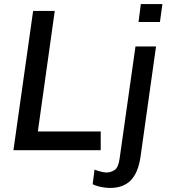

<svg xmlns="http://www.w3.org/2000/svg" viewBox="-20 -740 839 946"><path d="M46.2 0 143.2 -686H249.8L166.5 -92.2H476.2V0ZM522.8 186Q508.5 186 492.2 183.6Q476 181.2 461.4 177.2Q446.8 173.2 436.5 167.5L445.8 95.5Q456.8 100.5 475.2 105.2Q493.8 110 504.8 110Q524.8 110 544 98.1Q563.2 86.2 569.2 42.2L647.5 -511H748.8L672.5 31.5Q660.8 112 623.9 149Q587 186 522.8 186ZM662.5 -631.5 674 -720H780.2L768 -631.5Z"/></svg>

Font: Chivo Medium
Style: Italic
Weight: 500
Italic angle: -8.05°
Designer: Hector Gatti
Foundry: Omnibus-Type
Version: Version 2.002